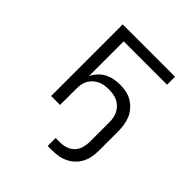

<svg xmlns="http://www.w3.org/2000/svg" viewBox="-193 -656 986 986"><g transform="rotate(45 300.0 -163.0)"><path d="M306 194V136H338Q360 136 381 129Q402 122 417 106Q432 90 438 68.5Q444 47 444 25V-116Q444 -132 441 -148Q438 -164 430.5 -178Q423 -192 411.5 -203.5Q400 -215 385.5 -222Q371 -229 355 -231.5Q339 -234 323 -234Q307 -234 291 -231.5Q275 -229 260.5 -222Q246 -215 234 -203.5Q222 -192 214.5 -178Q207 -164 204.5 -148Q202 -132 202 -116V0H137V-520H517V-462H202V-209Q211 -229 226 -245.5Q241 -262 260.5 -272.5Q280 -283 302 -287.5Q324 -292 346 -292Q369 -292 391.5 -287.5Q414 -283 433.5 -271.5Q453 -260 468.5 -242.5Q484 -225 493 -204.5Q502 -184 505.5 -161Q509 -138 509 -116V25Q509 48 505 70.5Q501 93 490.5 113.5Q480 134 463.5 150Q447 166 426.5 176Q406 186 383.5 190Q361 194 338 194Z"/></g></svg>

Font: Iosevka SS04 Light Extended
Style: Regular
Weight: 300
Width: 7
Monospace: yes
Designer: Belleve Invis
Foundry: Belleve Invis
Version: Version 19.0.0; ttfautohint (v1.8.4)